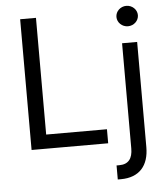

<svg xmlns="http://www.w3.org/2000/svg" viewBox="-62 -805 924 1064"><g transform="rotate(-5 400.0 -272.5)"><path d="M88.1 0H514.2V-78.1H176.1V-727.3H88.1ZM549.7 204.5H566.8C671.9 204.5 723 140.6 723 39.8V-545.5H639.2V39.8C639.2 95.2 616.5 126.4 565.3 126.4H549.7ZM620.7 -693.2C620.7 -661.9 647.7 -636.4 680.4 -636.4C713.1 -636.4 740.1 -661.9 740.1 -693.2C740.1 -724.4 713.1 -750 680.4 -750C647.7 -750 620.7 -724.4 620.7 -693.2Z"/></g></svg>

Font: Magic Ui Pro
Style: Regular
Weight: 400
Designer: Stefan Endress, Andreas Faust
Version: Version 1.000;FEAKit 1.0